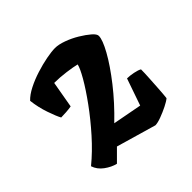

<svg xmlns="http://www.w3.org/2000/svg" viewBox="-119 -884 660 660"><g transform="rotate(-45 210.5 -554.0)"><path d="M97 -338Q76 -343 55.5 -358Q35 -373 28 -395Q67 -427 104 -468.5Q141 -510 171.5 -552Q202 -594 221 -627Q240 -660 243 -675Q227 -679 197.5 -683Q168 -687 141 -687L124 -590Q113 -588 98.5 -587Q84 -586 74 -586Q66 -600 54.5 -633.5Q43 -667 39 -702Q53 -717 77.5 -729.5Q102 -742 130.5 -751Q159 -760 185 -765Q211 -770 228 -770Q245 -770 268.5 -761.5Q292 -753 313.5 -740Q335 -727 349.5 -714.5Q364 -702 364 -693Q364 -674 341.5 -633.5Q319 -593 279.5 -542.5Q240 -492 189 -443L295 -423L329 -521Q342 -521 359.5 -517.5Q377 -514 385 -509Q385 -492 383.5 -467.5Q382 -443 380.5 -418.5Q379 -394 377 -377Q369 -370 351 -361Q333 -352 314 -345Q295 -338 284 -338L139 -380Z"/></g></svg>

Font: Texturina ExtraBold
Style: Regular
Weight: 800
Designer: Guillermo Torres Carreño
Foundry: Omnibus-Type
Version: Version 1.002; ttfautohint (v1.8.3)